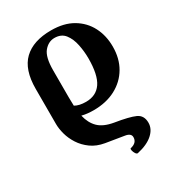

<svg xmlns="http://www.w3.org/2000/svg" viewBox="-168 -522 800 882"><g transform="rotate(-30 232.0 -81.0)"><path d="M303 263Q297 264 291.5 255.5Q286 247 284 237.5Q282 228 286 227Q322 219 322 189Q322 169 293 164Q264 159 195 148Q154 141 125 120Q96 99 78 71Q60 43 52 13.5Q44 -16 44 -41V-227Q44 -329 94 -377Q144 -425 239 -425Q307 -425 353.5 -397.5Q400 -370 424 -323.5Q448 -277 448 -219Q448 -156 420.5 -109Q393 -62 343 -35.5Q293 -9 226 -9Q211 -9 195.5 -10.5Q180 -12 164 -16Q174 27 200 52.5Q226 78 278 87Q353 99 384 113Q415 127 415 166Q415 199 386 225Q357 251 303 263ZM156 -118Q156 -93 157 -73Q179 -60 215 -60Q269 -60 296.5 -100Q324 -140 324 -228Q324 -264 316.5 -301Q309 -338 290 -362.5Q271 -387 235 -387Q203 -387 179.5 -359Q156 -331 156 -261Z"/></g></svg>

Font: Junicode SmExp
Style: Bold
Weight: 700
Width: 6
Designer: Peter S. Baker
Version: Version 2.205; ttfautohint (v1.8.4)